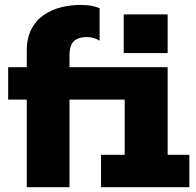

<svg xmlns="http://www.w3.org/2000/svg" viewBox="-20 -780 815 800"><path d="M91.5 0V-365H14V-500H91.5V-567Q91.5 -621.5 110.8 -658.5Q130 -695.5 162.8 -717.8Q195.5 -740 235.2 -749.8Q275 -759.5 316 -759.5Q344.5 -759.5 365 -755Q385.5 -750.5 395 -745.5V-610.5Q386 -616 373 -620.8Q360 -625.5 338.5 -625.5Q307.5 -625.5 288.5 -609.2Q269.5 -593 269.5 -547.5V-500H678.5V-135H769V0H401V-135H499.5V-365H269.5V0ZM495.5 -720H678.5V-559H495.5Z"/></svg>

Font: Trispace SemiCondensed ExtraBold
Style: Regular
Weight: 800
Width: 4
Designer: Tyler Finck
Foundry: Etcetera Type Company
Version: Version 1.210; ttfautohint (v1.8.3)